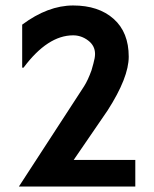

<svg xmlns="http://www.w3.org/2000/svg" viewBox="-20 -681 562 701"><path d="M474 0H49L287 -366Q301 -388 314 -424L321 -449Q327 -470 327 -484Q327 -514 302 -533Q277 -552 247 -552Q154 -552 66 -434H61V-591Q155 -661 247 -661Q340 -661 395 -612Q450 -563 450 -474Q450 -398 373 -278L249 -97H474Z"/></svg>

Font: RailwayN12
Style: Semibold
Weight: 400
Version: 1999; 1.0, initial release  Kernus: V2.0